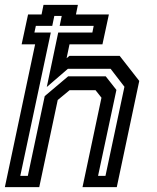

<svg xmlns="http://www.w3.org/2000/svg" viewBox="-28 -770 644 790"><path d="M-8 0 116.5 -587.5H61L87.5 -710.5H143L151 -750H292.5L284.5 -710.5H420L393.5 -587.5H258L246 -530.5L257.5 -540H464.5L545 -437L452.5 0H311.5L389.5 -368L365 -399H258.5L209.5 -358.5L133.5 0ZM55.5 -46.5H86.5L156 -374.5L252.5 -456H407L451 -400L375.5 -46.5H406L484 -413L427 -487H251.5L164.5 -412L211.5 -636H352L357.5 -663.5H217.5L226 -704.5H195.5L187 -663.5H119.5L113.5 -636H181Z"/></svg>

Font: Tourney SemiBold
Style: Italic
Weight: 600
Italic angle: -12°
Version: Version 1.015